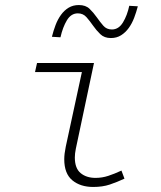

<svg xmlns="http://www.w3.org/2000/svg" viewBox="-20 -730 640 762"><path d="M350 12Q299 12 267 -14.5Q235 -41 235 -98Q235 -119 241 -148L305 -444H119L127 -480H353L281 -140Q279 -130 278 -121.5Q277 -113 277 -105Q277 -62 300 -43Q323 -24 359 -24Q385 -24 409.5 -32Q434 -40 462 -53L474 -21Q444 -7 415.5 2.5Q387 12 350 12ZM420 -579Q394 -579 378 -594.5Q362 -610 349.5 -628Q337 -646 323.5 -661.5Q310 -677 289 -677Q262 -677 245.5 -649.5Q229 -622 220 -582L186 -584Q192 -608 200.5 -630.5Q209 -653 222 -671Q235 -689 252.5 -699.5Q270 -710 293 -710Q320 -710 335.5 -695Q351 -680 364 -661.5Q377 -643 390 -628Q403 -613 424 -613Q451 -613 468 -641Q485 -669 493 -707L527 -705Q521 -682 512.5 -659.5Q504 -637 491 -619Q478 -601 460.5 -590Q443 -579 420 -579Z"/></svg>

Font: Source Code Pro Light
Style: Italic
Weight: 300
Italic angle: -11°
Monospace: yes
Designer: Paul D. Hunt, Teo Tuominen
Foundry: Adobe Systems Incorporated
Version: Version 1.050;PS 1.000;hotconv 16.6.51;makeotf.lib2.5.65220